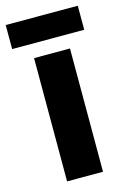

<svg xmlns="http://www.w3.org/2000/svg" viewBox="-127 -772 545 826"><g transform="rotate(-15 145.5 -359.0)"><path d="M226 0H66V-549H226ZM306 -718V-611H-15V-718Z"/></g></svg>

Font: Noto Sans SemiCondensed ExtraBold
Style: Regular
Weight: 800
Width: 4
Designer: Monotype Design Team
Foundry: Monotype Imaging Inc.
Version: Version 2.013; ttfautohint (v1.8.4.7-5d5b)